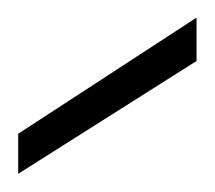

<svg xmlns="http://www.w3.org/2000/svg" viewBox="-20 -730 236 211"><path d="M0 -539V-583L195 -710H196V-663Z"/></svg>

Font: DM Sans 36pt ExtraLight
Style: Regular
Weight: 250
Designer: Colophon Foundry, Jonny Pinhorn
Foundry: Colophon Foundry
Version: Version 4.004;gftools[0.9.30]